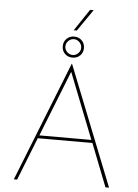

<svg xmlns="http://www.w3.org/2000/svg" viewBox="-67 -1123 843 1173"><g transform="rotate(5 354.5 -536.0)"><path d="M63 0 354 -734H356L647 0H625L522 -263H187L83 0ZM195 -281H514L355 -685ZM290 -836Q290 -864 308.5 -882.5Q327 -901 355 -901Q383 -901 401.5 -882.5Q420 -864 420 -836Q420 -808 401.5 -790Q383 -772 355 -772Q327 -772 308.5 -790Q290 -808 290 -836ZM306 -836Q306 -817 320.5 -802.5Q335 -788 355 -788Q374 -788 388.5 -802.5Q403 -817 403 -836Q403 -856 388.5 -870.5Q374 -885 355 -885Q335 -885 320.5 -870.5Q306 -856 306 -836ZM459 -1072 367 -939H348L437 -1072Z"/></g></svg>

Font: Synthetic Thin
Style: Regular
Weight: 100
Designer: Santiago Orozco
Foundry: Typemade
Version: Version 2.000; ttfautohint (v1.8.4.7-5d5b)